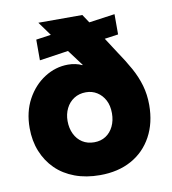

<svg xmlns="http://www.w3.org/2000/svg" viewBox="-83 -802 793 886"><g transform="rotate(-10 313.5 -359.0)"><path d="M315 12Q250 12 197.5 -7.5Q145 -27 108.5 -63Q72 -99 52 -148.5Q32 -198 32 -258Q32 -334 63.5 -392Q95 -450 146.5 -483Q198 -516 257 -516Q274 -516 291 -512.5Q308 -509 322 -502L324 -503L268 -578L133 -558V-655L203 -665L156 -730H362L388 -691L509 -708V-613L445 -604L491 -533Q523 -486 546 -444.5Q569 -403 581.5 -360Q594 -317 594 -268Q594 -184 559.5 -120.5Q525 -57 462.5 -22.5Q400 12 315 12ZM315 -142Q346 -142 369 -157Q392 -172 405 -199Q418 -226 418 -260Q418 -296 404.5 -321.5Q391 -347 368 -361.5Q345 -376 316 -376Q284 -376 260 -360.5Q236 -345 223 -318.5Q210 -292 210 -260Q210 -226 223 -199Q236 -172 259.5 -157Q283 -142 315 -142Z"/></g></svg>

Font: MuseoModerno Thin ExtraBold
Style: Regular
Weight: 800
Version: Version 1.002